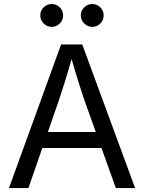

<svg xmlns="http://www.w3.org/2000/svg" viewBox="-20 -953 730 973"><path d="M25.4 0 289.6 -727.5H397L664.6 0H566.9L412.6 -431.6Q398.4 -471.7 379.6 -531.5Q360.8 -591.3 334 -684.1H351.6Q325.2 -590.3 305.9 -529.5Q286.6 -468.8 273.9 -431.6L124 0ZM158.2 -203.1V-284.2H531.7V-203.1ZM447.8 -816.9Q423.8 -816.9 406.7 -834Q389.6 -851.1 389.6 -875Q389.6 -898.9 406.7 -915.8Q423.8 -932.6 447.8 -932.6Q471.7 -932.6 488.5 -915.8Q505.4 -898.9 505.4 -875Q505.4 -851.1 488.5 -834Q471.7 -816.9 447.8 -816.9ZM242.2 -816.9Q218.3 -816.9 201.2 -834Q184.1 -851.1 184.1 -875Q184.1 -898.9 201.2 -915.8Q218.3 -932.6 242.2 -932.6Q266.1 -932.6 283 -915.8Q299.8 -898.9 299.8 -875Q299.8 -851.1 283 -834Q266.1 -816.9 242.2 -816.9Z"/></svg>

Font: Adwaita Sans
Style: Regular
Weight: 400
Designer: Rasmus Andersson
Foundry: rsms
Version: Version 4.001;git-9221beed3